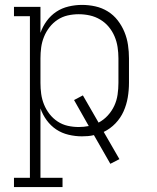

<svg xmlns="http://www.w3.org/2000/svg" viewBox="-20 -548 640 783"><path d="M37 215V177H102V-482H37V-520H145V-414Q154 -440 170.5 -462.5Q187 -485 209.5 -500Q232 -515 259.5 -521.5Q287 -528 314 -528Q342 -528 369 -522Q396 -516 419.5 -501.5Q443 -487 460 -465Q477 -443 487.5 -417.5Q498 -392 502 -364.5Q506 -337 506 -310V-210Q506 -180 501 -150.5Q496 -121 484 -94Q472 -67 451 -45Q430 -23 403 -10L467 101L430 120L363 3Q351 6 338.5 7Q326 8 314 8Q287 8 259.5 1.5Q232 -5 209.5 -20Q187 -35 170.5 -57.5Q154 -80 145 -106V177H235V215ZM301 -30Q311 -30 321.5 -31Q332 -32 342 -34L282 -140L318 -159L382 -48Q403 -59 419.5 -77Q436 -95 446 -116.5Q456 -138 459.5 -162Q463 -186 463 -210V-310Q463 -333 459.5 -356Q456 -379 447 -400Q438 -421 423.5 -438.5Q409 -456 389 -468Q369 -480 346.5 -485Q324 -490 301 -490Q278 -490 256 -485Q234 -480 215 -467.5Q196 -455 182 -437Q168 -419 159.5 -398Q151 -377 148 -355Q145 -333 145 -310V-210Q145 -187 148 -165Q151 -143 159.5 -122Q168 -101 182 -83Q196 -65 215 -52.5Q234 -40 256 -35Q278 -30 301 -30Z"/></svg>

Font: Iosevka Etoile Extralight
Style: Regular
Weight: 200
Designer: Belleve Invis
Foundry: Belleve Invis
Version: Version 22.1.2; ttfautohint (v1.8.4)